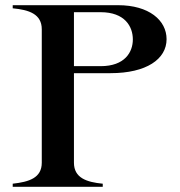

<svg xmlns="http://www.w3.org/2000/svg" viewBox="-20 -720 695 740"><path d="M435 -700H29V-688C92 -682 141 -666 141 -607V-93C141 -34 92 -19 29 -12V0H376V-12C314 -18 265 -34 265 -93V-438H406C544 -438 622 -492 622 -569C622 -642 554 -700 435 -700ZM368 -673C461 -673 492 -618 492 -568C492 -519 461 -465 368 -465H265V-673Z"/></svg>

Font: Sprat Medium
Style: Regular
Weight: 500
Designer: Ethan Nakache
Foundry: Collletttivo
Version: Version 2.000;Glyphs 3.2 (3217)